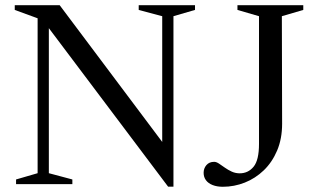

<svg xmlns="http://www.w3.org/2000/svg" viewBox="-20 -705 1207 735"><path d="M124 -42V-635L36.5 -667V-685H208.5L625.5 -129L601 -64V-643L511 -667V-685H726.5V-667L644 -643V9.5H623.5L151 -618.5L167 -636.5V-42L257 -18V0H41.5V-18ZM1060 -231.5Q1060 -174 1041 -129Q1022 -84 989.8 -53Q957.5 -22 917 -6Q876.5 10 833 10Q811 10 794.2 3.5Q777.5 -3 768.5 -15Q759.5 -27 759.5 -43.5Q759.5 -60.5 770.2 -73Q781 -85.5 800 -85.5Q808 -85.5 818.2 -78.8Q828.5 -72 840.8 -63.2Q853 -54.5 867.2 -48Q881.5 -41.5 897.5 -41.5Q930 -41.5 950.8 -66.8Q971.5 -92 971.5 -154V-643L889 -667V-685H1141V-667L1059 -643Z"/></svg>

Font: Newsreader 36pt
Style: Regular
Weight: 400
Designer: Hugues Gentile
Foundry: Production Type
Version: Version 1.003